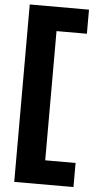

<svg xmlns="http://www.w3.org/2000/svg" viewBox="-68 -900 654 1159"><g transform="rotate(5 259.5 -320.5)"><path d="M423 217V71H239V-712H423V-858H64V217Z"/></g></svg>

Font: Be Vietnam Pro ExtraBold
Style: Regular
Weight: 800
Designer: Lam Bao, Tony Le, Vietanh Nguyen
Foundry: Yellow Type Foundry
Version: Version 1.002